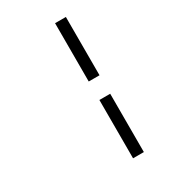

<svg xmlns="http://www.w3.org/2000/svg" viewBox="-236 -916 1092 1232"><g transform="rotate(-30 310.0 -300.5)"><path d="M456.5 -369V-801H376.5V-369ZM456.5 200V-232H376.5V200Z"/></g></svg>

Font: Monaspace Neon Light
Style: Italic
Weight: 300
Italic angle: -11°
Designer: Riley Cran & the Lettermatic Team
Foundry: Lettermatic
Version: Version 1.200 (Monaspace Neon)